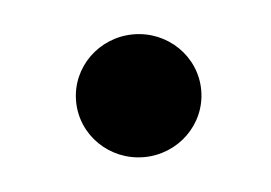

<svg xmlns="http://www.w3.org/2000/svg" viewBox="-26 -122 229 162"><g transform="rotate(-5 88.5 -41.0)"><path d="M38 -41C38 -12 62 11 91 11C120 11 144 -12 144 -41C144 -70 120 -93 91 -93C62 -93 38 -70 38 -41Z"/></g></svg>

Font: Charger Sport
Style: Regular
Weight: 400
Designer: Jasper
Foundry: Cannot Into Space Fonts
Version: Version 1.1